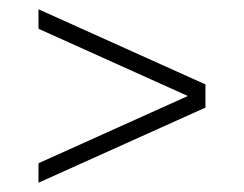

<svg xmlns="http://www.w3.org/2000/svg" viewBox="-20 -460 526 414"><path d="M63 -66V-108L385 -253L63 -398V-440L423 -278V-228Z"/></svg>

Font: Saira Condensed ExtraLight
Style: Regular
Weight: 250
Width: 3
Designer: Hector Gatti with collaboration of the Omnibus-Type team
Foundry: Omnibus-Type
Version: Version 1.101